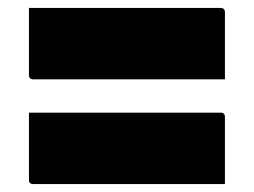

<svg xmlns="http://www.w3.org/2000/svg" viewBox="-20 -541 640 484"><path d="M53 -521H536Q547 -521 547 -510V-341H64Q53 -341 53 -352ZM53 -257H536Q547 -257 547 -246V-77H64Q53 -77 53 -87Z"/></svg>

Font: Recursive Mn Lnr St Blk
Style: Regular
Weight: 900
Monospace: yes
Version: Version 1.079;hotconv 1.0.112;makeotfexe 2.5.65598; ttfautoh